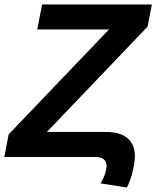

<svg xmlns="http://www.w3.org/2000/svg" viewBox="-43 -708 706 866"><path d="M565.4 -3.9Q565.4 15.6 560.5 41.5Q555.7 67.4 547.6 93Q539.6 118.7 529.3 137.7L410.6 119.1Q437.5 73.2 437.5 40.5Q437.5 0 386.7 0H-23.4L-3.9 -102.1L448.7 -575.2H125L147 -688H642.1L622.6 -587.9L168.5 -112.8H435.1Q500 -112.8 532.7 -84.2Q565.4 -55.7 565.4 -3.9Z"/></svg>

Font: Arimo
Style: Bold Italic
Weight: 700
Italic angle: -12°
Designer: Steve Matteson
Foundry: Monotype Imaging Inc.
Version: Version 1.33